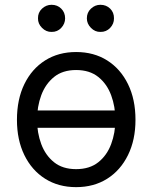

<svg xmlns="http://www.w3.org/2000/svg" viewBox="-20 -770 637 802"><path d="M489.3 -308.6V-236.3H107.4V-308.6ZM297.9 11.7Q224.1 11.7 168.5 -23.4Q112.8 -58.6 81.8 -122.1Q50.8 -185.5 50.8 -269.5Q50.8 -355 81.8 -418.7Q112.8 -482.4 168.5 -517.6Q224.1 -552.7 297.9 -552.7Q372.1 -552.7 427.7 -517.6Q483.4 -482.4 514.6 -418.7Q545.9 -355 545.9 -269.5Q545.9 -185.5 514.6 -122.1Q483.4 -58.6 427.7 -23.4Q372.1 11.7 297.9 11.7ZM297.9 -63.5Q354.5 -63.5 390.6 -92.3Q426.8 -121.1 444.3 -168.2Q461.9 -215.3 461.9 -269.5Q461.9 -324.7 444.3 -372.1Q426.8 -419.4 390.6 -448.5Q354.5 -477.5 297.9 -477.5Q241.7 -477.5 205.8 -448.5Q169.9 -419.4 152.3 -372.1Q134.8 -324.7 134.8 -269.5Q134.8 -215.3 152.3 -168.2Q169.9 -121.1 205.8 -92.3Q241.7 -63.5 297.9 -63.5ZM195.3 -636.7Q172.9 -636.2 155.5 -653.6Q138.2 -670.9 138.7 -693.4Q138.2 -717.8 155.5 -733.9Q172.9 -750 195.3 -750Q219.7 -750 235.8 -733.9Q252 -717.8 252 -693.4Q252 -670.9 235.8 -653.6Q219.7 -636.2 195.3 -636.7ZM399.4 -636.7Q377 -636.2 359.9 -653.6Q342.8 -670.9 342.8 -693.4Q342.8 -717.8 359.9 -733.9Q377 -750 399.4 -750Q423.8 -750 440.2 -733.9Q456.5 -717.8 456.1 -693.4Q456.5 -670.9 440.2 -653.6Q423.8 -636.2 399.4 -636.7Z"/></svg>

Font: Inter
Style: Regular
Weight: 400
Designer: Rasmus Andersson
Foundry: rsms
Version: Version 4.000;git-8c9346024